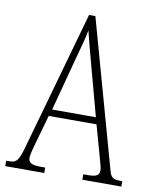

<svg xmlns="http://www.w3.org/2000/svg" viewBox="-82 -776 677 839"><g transform="rotate(10 256.5 -357.0)"><path d="M-1 0H172V-24H150C109 -24 97 -35 97 -54C97 -70 108 -107 115 -132L148 -249H360L397 -117C404 -93 412 -65 412 -55C412 -33 402 -24 361 -24H341V0H514V-24H506C473 -24 463 -31 455 -62L273 -714H245L74 -107C55 -37 46 -24 13 -24H-1ZM158 -279 218 -505C233 -561 248 -612 254 -647C262 -613 275 -564 295 -490L352 -279Z"/></g></svg>

Font: Noto Serif Tamil ExtraCondensed ExtraLight
Style: Regular
Weight: 200
Width: 2
Designer: Indian Type Foundry, Tom Grace, and the Monotype Design Team
Foundry: Monotype Imaging Inc.
Version: Version 2.004